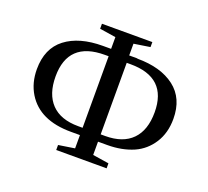

<svg xmlns="http://www.w3.org/2000/svg" viewBox="-114 -796 1018 938"><g transform="rotate(20 395.0 -327.0)"><path d="M484 -555 485 -554Q607 -554 679 -499Q751 -444 751 -337Q751 -264 717 -211Q683 -158 627 -133Q567 -107 491 -107H443V-38L527 -25V1H265V-25L349 -38V-107H302Q139 -107 74 -213Q41 -267 41 -338Q41 -446 112 -500.5Q183 -555 306 -555H348V-616L264 -629V-655H526V-629L442 -616V-555ZM654 -336Q654 -517 463 -517H443V-145H467Q558 -145 606 -194Q654 -243 654 -336ZM329 -517Q139 -517 139 -336Q139 -244 186.5 -194.5Q234 -145 326 -145H349V-517Z"/></g></svg>

Font: Libra Serif Modern
Style: Regular
Weight: 400
Designer: Stefan Peev, Context Ltd
Foundry: Stefan Peev, Context Ltd
Version: Version 1.000